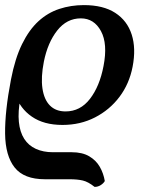

<svg xmlns="http://www.w3.org/2000/svg" viewBox="-23 -487 572 753"><path d="M348 246Q323 226 302 221Q281 216 249 216H153Q71 216 34.5 170Q-2 124 -3 37Q-4 -50 20 -175Q36 -258 63.5 -314Q91 -370 127.5 -403.5Q164 -437 209.5 -452Q255 -467 306 -467Q382 -467 429 -436.5Q476 -406 493.5 -351.5Q511 -297 497 -225Q484 -158 445.5 -107Q407 -56 349.5 -26.5Q292 3 222 3Q149 3 102 -29.5Q55 -62 38 -115L57 -102Q47 -49 51 -9Q55 31 72 57.5Q89 84 118 97Q147 110 184 110H258Q300 110 327 126Q354 142 368.5 167.5Q383 193 388 223Q383 232 372 239Q361 246 348 246ZM234 -50Q292 -50 330 -99.5Q368 -149 383 -228Q400 -315 373 -365Q346 -415 294 -415Q239 -415 201.5 -367.5Q164 -320 149 -245Q137 -184 143.5 -140Q150 -96 173 -73Q196 -50 234 -50Z"/></svg>

Font: Vollkorn Medium
Style: Italic
Weight: 500
Italic angle: -11°
Designer: Friedrich Althausen
Foundry: Friedrich Althausen
Version: Version 5.000